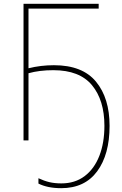

<svg xmlns="http://www.w3.org/2000/svg" viewBox="-20 -734 640 1004"><path d="M181 226V198Q211 212 238.5 218.5Q266 225 301 225Q372 225 422.5 187Q473 149 499.5 81Q526 13 526 -76Q526 -210 461 -288.5Q396 -367 259 -367Q186 -367 129 -351V0H103V-714H496V-689H129V-377Q193 -393 262 -393Q411 -393 482 -307Q553 -221 553 -76Q553 74 488 162Q423 250 300 250Q229 250 181 226Z"/></svg>

Font: Noto Sans Mono UI Thin
Style: Regular
Weight: 250
Monospace: yes
Designer: Monotype Design team
Foundry: Monotype Imaging Inc.
Version: Version 1.000